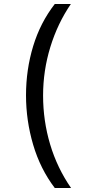

<svg xmlns="http://www.w3.org/2000/svg" viewBox="-20 -812 459 967"><path d="M256 135Q183 39 147 -83Q111 -205 111 -332Q111 -461 147 -579.5Q183 -698 256 -792H337Q270 -694 233.5 -575Q197 -456 197 -331Q197 -204 232.5 -85Q268 34 338 135Z"/></svg>

Font: ugurmukhi85
Style: Book
Weight: 400
Designer: Jelle Bosma - Monotype Design Team
Foundry: Monotype Imaging Inc.
Version: Version 2.003